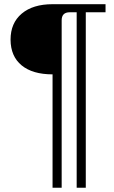

<svg xmlns="http://www.w3.org/2000/svg" viewBox="-20 -617 539 906"><path d="M228 -266.1Q133.8 -266.1 82 -308.6Q30.3 -351.1 29.8 -429.7Q29.8 -508.3 82.5 -552.7Q135.3 -597.2 228 -597.2H478V-559.1H384.8V269H341.8V-559.1H309.1Q271 -559.1 271 -521V269H228Z"/></svg>

Font: Unna-Bold
Style: Bold
Weight: 700
Designer: Jorge de Buen U.
Foundry: Omnibus-Type
Version: Version 2.006;PS 002.006;hotconv 1.0.70;makeotf.lib2.5.58329